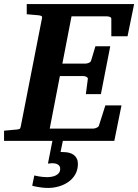

<svg xmlns="http://www.w3.org/2000/svg" viewBox="-35 -691 678 942"><path d="M347.2 112.8Q347.2 142.1 334.5 164.3Q321.8 186.5 301 201.2Q280.3 215.8 254.4 223.4Q228.5 231 202.1 231Q186.5 231 172.4 229.5Q158.2 228 147 225.6Q134.3 223.6 123 220.2L133.3 169.9Q144 172.4 154.8 174.3Q164.1 175.8 174.8 177Q185.5 178.2 195.3 178.2Q205.1 178.2 216.3 176.5Q227.5 174.8 237.3 170.4Q247.1 166 253.7 158Q260.3 149.9 260.3 137.2Q260.3 123 249.3 116.5Q238.3 109.9 223.1 109.9Q220.7 109.9 216.8 110.1Q212.9 110.4 209 110.8L200.2 111.8L222.2 0H-15.1V-49.8Q-3.9 -50.8 7.1 -51.8Q18.1 -52.7 26.4 -53.7Q36.1 -54.7 44.9 -55.2Q56.2 -56.2 60.8 -58.6Q65.4 -61 66.9 -70.8L170.9 -601.1Q173.3 -609.9 168 -612.5Q162.6 -615.2 152.8 -616.2Q144 -616.7 134.8 -617.7Q126.5 -618.7 116.2 -619.4Q106 -620.1 96.2 -621.1V-670.9H623L590.8 -513.2H511.2V-598.1Q511.2 -605.5 503.7 -608.2Q496.1 -610.8 487.8 -610.8H315.9L271 -378.9H383.8Q391.6 -378.9 400.6 -382.6Q409.7 -386.2 412.1 -394L433.1 -463.9H505.9L460 -229H386.2L396 -304.2Q396.5 -307.1 394.5 -309.6Q392.6 -312 389.2 -314Q385.7 -315.9 381.6 -316.9Q377.4 -317.9 374 -317.9H258.8L209 -60.1H421.9Q429.7 -60.1 438.7 -64Q447.8 -67.9 450.2 -74.2L481.9 -173.8H561L525.9 0H273.4L262.2 54.2Q263.7 54.7 265.6 54.7Q268.1 55.2 276.4 55.2Q291.5 55.2 304.4 58.6Q317.4 62 326.9 69.1Q336.4 76.2 341.8 87.2Q347.2 98.1 347.2 112.8Z"/></svg>

Font: Charis SIL Eur
Style: Bold Italic
Weight: 700
Italic angle: -11°
Foundry: SIL International
Version: Version 5.000